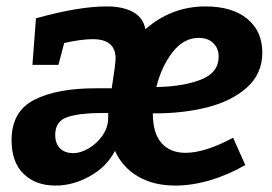

<svg xmlns="http://www.w3.org/2000/svg" viewBox="-20 -566 846 598"><path d="M456 -213Q456 -151 483 -120.5Q510 -90 558 -90Q618 -90 706 -137L744 -52Q690 -21 634 -4.5Q578 12 526 12Q459 12 410.5 -16Q362 -44 338 -96Q312 -46 259.5 -17Q207 12 153 12Q91 12 53.5 -24.5Q16 -61 16 -129Q16 -219 86.5 -255Q157 -291 277 -291H328Q340 -367 340 -384Q340 -444 269 -444Q233 -444 180 -432L162 -364H81L92 -509Q225 -546 312 -546Q363 -546 394.5 -528.5Q426 -511 433 -475Q514 -546 620 -546Q703 -546 750 -507.5Q797 -469 797 -402Q797 -336 748.5 -293Q700 -250 622.5 -231Q545 -212 456 -213ZM467 -295Q548 -296 604.5 -317.5Q661 -339 661 -390Q661 -415 644.5 -431.5Q628 -448 599 -448Q552 -448 517.5 -403.5Q483 -359 467 -295ZM317 -200V-214H294Q229 -214 190.5 -201.5Q152 -189 152 -146Q152 -119 167 -104Q182 -89 209 -89Q230 -89 255.5 -103.5Q281 -118 299 -143.5Q317 -169 317 -200Z"/></svg>

Font: Bitter Pro
Style: Bold Italic
Weight: 700
Italic angle: -9°
Designer: Sol Matas, and Bitter project Authors
Foundry: Sol Matas
Version: Version 1.010